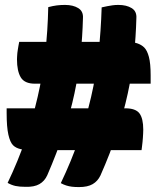

<svg xmlns="http://www.w3.org/2000/svg" viewBox="-20 -740 640 780"><path d="M176 -711Q195 -716 210.5 -718Q226 -720 244 -720Q277 -720 298 -707Q319 -694 317 -666Q315 -590 307 -514Q299 -438 282.5 -360.5Q266 -283 238.5 -200.5Q211 -118 172 -28Q161 -4 140 8Q119 20 84 19Q59 19 43 15.5Q27 12 11 3Q54 -87 83.5 -173.5Q113 -260 133 -346.5Q153 -433 163.5 -523Q174 -613 176 -711ZM393 -710Q406 -713 416.5 -715Q427 -717 437.5 -718.5Q448 -720 461 -720Q494 -720 515 -707Q536 -694 534 -666Q532 -590 524 -514Q516 -438 499 -360Q482 -282 455 -199.5Q428 -117 388 -27Q377 -4 356.5 8Q336 20 301 20Q284 20 272 18.5Q260 17 249 13.5Q238 10 227 4Q270 -86 300 -173Q330 -260 350 -346Q370 -432 380 -522.5Q390 -613 393 -710ZM592 -400H122Q80 -400 64.5 -425.5Q49 -451 49 -499Q49 -505 49.5 -511.5Q50 -518 50.5 -525Q51 -532 52.5 -539Q54 -546 55 -554Q56 -562 58 -570H485Q520 -570 537.5 -564Q555 -558 566 -547Q578 -535 585 -508.5Q592 -482 592 -434Q592 -429 592 -424.5Q592 -420 592 -416.5Q592 -413 592 -409.5Q592 -406 592 -404Q592 -402 592 -400ZM7 -300H489Q531 -300 546.5 -279.5Q562 -259 562 -213Q562 -206 561.5 -197.5Q561 -189 560.5 -180.5Q560 -172 559 -163Q558 -154 557 -145.5Q556 -137 555 -130H115Q81 -130 62.5 -134.5Q44 -139 33 -150Q21 -162 14 -193Q7 -224 7 -281Q7 -283 7 -285Q7 -287 7 -289Q7 -291 7 -293Q7 -295 7 -296.5Q7 -298 7 -300Z"/></svg>

Font: Recursive Casual Black
Style: Regular
Weight: 900
Version: Version 1.047